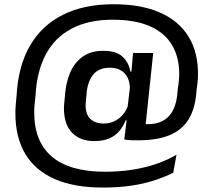

<svg xmlns="http://www.w3.org/2000/svg" viewBox="-20 -686 981 886"><path d="M414.5 -35Q350 -35 312.5 -73.8Q275 -112.5 275 -187Q275 -189.5 275.2 -192.8Q275.5 -196 275.8 -200.8Q276 -205.5 276.8 -214Q277.5 -222.5 279 -235.5Q282.5 -300 302.8 -348.5Q323 -397 361 -424.2Q399 -451.5 456.5 -451.5Q515.5 -451.5 544.5 -425.2Q573.5 -399 582 -355.5H609L579 -262Q579.5 -265 579.5 -268.2Q579.5 -271.5 579.5 -274Q579.5 -307 568.2 -329Q557 -351 536.2 -362.2Q515.5 -373.5 487 -373.5Q434 -373.5 408 -339Q382 -304.5 379 -247.5Q377.5 -234.5 376.8 -226.5Q376 -218.5 375.8 -213.5Q375.5 -208.5 375.2 -206Q375 -203.5 375 -201.5Q375 -158.5 397 -137.2Q419 -116 459 -116Q485.5 -116 508 -126.8Q530.5 -137.5 547 -157Q563.5 -176.5 571.5 -202L585 -131H560Q549 -103.5 531 -81.8Q513 -60 484.8 -47.5Q456.5 -35 414.5 -35ZM553.5 -42 567.5 -157.5 567 -174.5 583.5 -317.5 584.5 -332 593.5 -435.5 594 -441.5H687L646.5 -58.5ZM625.5 -115Q634.5 -114 642 -113.5Q649.5 -113 663 -113Q726 -113 760.8 -151.5Q795.5 -190 800 -272Q802.5 -287 803.8 -298.8Q805 -310.5 805.8 -319.5Q806.5 -328.5 807 -334Q809 -417.5 775.2 -475.8Q741.5 -534 672.8 -564.5Q604 -595 501 -595Q387 -595 309.2 -553.2Q231.5 -511.5 190.5 -433.2Q149.5 -355 144 -245.5Q142.5 -232.5 141.5 -222.2Q140.5 -212 139.8 -204.2Q139 -196.5 138.5 -190Q138 -183.5 138 -178Q138 -172.5 138 -167Q138 -31.5 220.2 37.5Q302.5 106.5 464 106.5Q532 106.5 591.8 97Q651.5 87.5 702.5 69.8Q753.5 52 794.5 28L779.5 111Q738.5 131.5 690.2 147Q642 162.5 583.8 171Q525.5 179.5 453.5 179.5Q323.5 179.5 233.8 140.8Q144 102 97.5 25.5Q51 -51 51 -164Q51 -170.5 51.2 -176.8Q51.5 -183 51.8 -189.8Q52 -196.5 52.8 -204.5Q53.5 -212.5 54.5 -222.2Q55.5 -232 56.5 -244Q63.5 -379 117.2 -473.2Q171 -567.5 268.8 -617Q366.5 -666.5 505 -666.5Q630.5 -666.5 718.2 -628Q806 -589.5 851 -515.5Q896 -441.5 893.5 -334.5Q893.5 -328.5 892.8 -320Q892 -311.5 890.8 -299.5Q889.5 -287.5 887 -270.5Q882.5 -189.5 852 -138.2Q821.5 -87 764.2 -63Q707 -39 621.5 -38.5Q603.5 -38 587.2 -38.8Q571 -39.5 553.5 -42Z"/></svg>

Font: Anek Gurmukhi Medium SemiExpanded
Style: Regular
Weight: 500
Width: 6
Version: Version 1.003